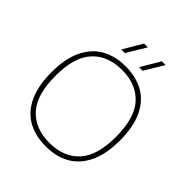

<svg xmlns="http://www.w3.org/2000/svg" viewBox="-250 -1111 1286 1286"><g transform="rotate(45 393.0 -467.5)"><path d="M69 -370Q69 -499 110 -583.8Q151 -668.5 223.5 -708.8Q296 -749 393 -749Q491 -749 563.8 -708.8Q636.5 -668.5 676.8 -584Q717 -499.5 717 -370Q717 -241 676 -156.2Q635 -71.5 562.5 -31.2Q490 9 393 9Q295 9 222.2 -31.2Q149.5 -71.5 109.2 -156Q69 -240.5 69 -370ZM681 -368Q681 -548 604.5 -631.5Q528 -715 393 -715Q258 -715 181.5 -632.2Q105 -549.5 105 -372Q105 -192 181.5 -108.5Q258 -25 393 -25Q528 -25 604.5 -107.8Q681 -190.5 681 -368ZM292 -808 372 -944H408L326 -808ZM460 -808 540 -944H576L494 -808Z"/></g></svg>

Font: Encode Sans Expanded Thin
Style: Regular
Weight: 250
Width: 7
Designer: Multiple Designers
Foundry: Impallari Type
Version: Version 2.000